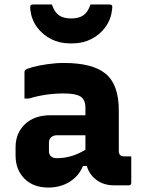

<svg xmlns="http://www.w3.org/2000/svg" viewBox="-20 -833 640 863"><path d="M514 -337V-155Q514 -142 520 -136Q526 -130 539 -130H570V-11Q570 0 559 0H492Q447 0 414.5 -23.5Q382 -47 370 -87H353Q334 -41 292.5 -15.5Q251 10 197 10Q130 10 90 -30Q50 -70 50 -134V-171Q50 -235 92.5 -275Q135 -315 207 -315H364V-347Q364 -385 342 -399Q320 -413 267 -413Q185 -413 110 -390H90V-508Q90 -515 93 -518Q99 -524 127 -531.5Q155 -539 193 -544.5Q231 -550 267 -550Q397 -550 455.5 -501Q514 -452 514 -337ZM200 -155Q200 -122 236 -122Q302 -122 364 -160V-225H236Q219 -225 209 -215Q200 -206 200 -192ZM300 -750Q334 -750 354.5 -764Q375 -778 387 -813H470Q480 -813 483 -809Q486 -805 484 -791Q479 -746 454 -711.5Q429 -677 390.5 -657.5Q352 -638 307 -638H293Q248 -638 209.5 -657.5Q171 -677 146 -711.5Q121 -746 116 -791Q115 -805 117.5 -809Q120 -813 130 -813H213Q225 -778 245.5 -764Q266 -750 300 -750Z"/></svg>

Font: Recursive Sn Lnr St XBd
Style: Regular
Weight: 800
Version: Version 1.079;hotconv 1.0.112;makeotfexe 2.5.65598; ttfautoh